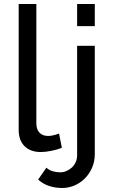

<svg xmlns="http://www.w3.org/2000/svg" viewBox="-20 -750 563 956"><path d="M73 -730H161V-135Q161 -106 176.5 -89.5Q192 -73 220 -73Q231 -73 246 -76.5Q261 -80 274 -85L288 -14Q266 -5 236 1Q206 7 183 7Q132 7 102.5 -22Q73 -51 73 -103ZM290 186Q255 186 224.5 176Q194 166 170 144L211 85Q225 98 243.5 103Q262 108 280 108Q296 108 311 101.5Q326 95 338 84Q350 73 357 57Q364 41 364 23V-522H452V17Q452 54 438.5 85Q425 116 402.5 138.5Q380 161 351 173.5Q322 186 290 186ZM364 -620V-730H452V-620Z"/></svg>

Font: PTCRaleway Medium
Style: Regular
Weight: 500
Designer: Matt McInerney, Pablo Impallari, Rodrigo Fuenzalida
Foundry: Matt McInerney, Pablo Impallari, Rodrigo Fuenzalida
Version: Version 3.000g; ttfautohint (v1.5) -l 8 -r 28 -G 28 -x 14 -D